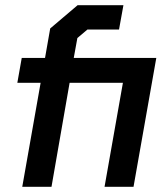

<svg xmlns="http://www.w3.org/2000/svg" viewBox="-20 -722 645 742"><path d="M496 0H384L455 -402H249L179 0H66L137 -402H47L64 -498H154L174 -612L280 -702H457L440 -608H318L279 -575L265 -498H584Z"/></svg>

Font: Chakra Petch SemiBold
Style: Italic
Weight: 600
Italic angle: -10°
Designer: Katatrad Aksorn Co.,Ltd.
Foundry: Cadson Demak Co.,Ltd.
Version: Version 1.000; ttfautohint (v1.6)